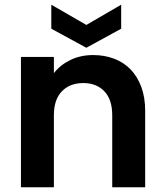

<svg xmlns="http://www.w3.org/2000/svg" viewBox="-20 -796 701 816"><path d="M457 -306Q457 -373 423.5 -408Q390 -443 334 -443Q277 -443 243 -408Q209 -373 209 -306V0H69V-554H209V-485Q236 -520 279 -541Q322 -562 376 -562Q424 -562 465 -546.5Q506 -531 535 -501Q564 -471 580.5 -426.5Q597 -382 597 -325V0H457ZM495 -776V-674L347 -593L198 -674V-776L347 -690Z"/></svg>

Font: SVN-Poppins SemiBold
Style: Regular
Weight: 600
Designer: Ninad Kale (Devanagari), Jonny Pinhorn (Latin)
Foundry: Indian Type Foundry
Version: Version 3.002 2017